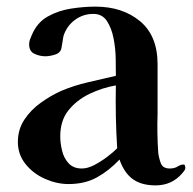

<svg xmlns="http://www.w3.org/2000/svg" viewBox="-20 -554 584 580"><path d="M334 -106Q331 -153 330 -200.5Q329 -248 330 -296Q289 -289 250.5 -270.5Q212 -252 187 -221Q162 -190 162 -142Q162 -122 167.5 -99Q173 -76 187.5 -60.5Q202 -45 227 -45Q245 -45 265 -55.5Q285 -66 303.5 -80Q322 -94 334 -106ZM540 -47Q540 -43 536.5 -38Q533 -33 530 -30Q499 6 450 6Q407 6 381 -13Q355 -32 341 -72Q309 -38 272.5 -18Q236 2 187 2Q152 2 116.5 -13.5Q81 -29 57.5 -58Q34 -87 34 -125Q34 -163 53.5 -192.5Q73 -222 103 -243.5Q133 -265 164 -279Q204 -296 246 -305.5Q288 -315 330 -325V-329Q330 -347 329.5 -377.5Q329 -408 323 -438.5Q317 -469 303 -490.5Q289 -512 262 -512Q231 -512 206.5 -494Q182 -476 172 -446Q170 -437 169 -428.5Q168 -420 166 -411Q164 -395 147.5 -389.5Q131 -384 117 -384Q100 -384 84 -391.5Q68 -399 68 -420Q68 -428 70.5 -434.5Q73 -441 76 -448Q92 -486 124 -504Q156 -522 194.5 -528Q233 -534 268 -534Q350 -534 403 -490Q456 -446 456 -360V-209Q455 -181 455.5 -151.5Q456 -122 458 -93Q460 -76 466 -60.5Q472 -45 493 -45Q507 -45 516.5 -51Q526 -57 534 -57Q538 -57 539 -53Q540 -49 540 -47Z"/></svg>

Font: Kaisei Tokumin
Style: Bold
Weight: 700
Designer: Font-Kai, 金井和夫
Foundry: KAZUO KANAI
Version: Version 5.003